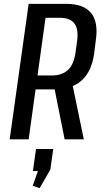

<svg xmlns="http://www.w3.org/2000/svg" viewBox="-20 -720 525 992"><path d="M128 -700H323Q412 -700 450.5 -653Q489 -606 475 -511L466 -441Q453 -350 401.5 -304Q350 -258 262 -258H159L169 -330H247Q301 -330 331.5 -359Q362 -388 370 -448L378 -505Q387 -568 365 -598Q343 -628 289 -628H194L219 -655L128 0H30ZM258 -280H355L413 0H314ZM255 50 240 156 185 252 149 240 198 101 234 164H150L166 50Z"/></svg>

Font: Pathway Extreme Condensed Medium
Style: Italic
Weight: 500
Width: 3
Italic angle: -8°
Version: Version 1.001;gftools[0.9.26]